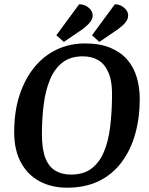

<svg xmlns="http://www.w3.org/2000/svg" viewBox="-20 -862 693 893"><path d="M292 11Q221 11 165.5 -18Q110 -47 78 -105Q46 -163 46 -247Q46 -344 71 -420Q96 -496 140.5 -550Q185 -604 245 -632Q305 -660 375 -660Q444 -660 492.5 -640Q541 -620 571.5 -585Q602 -550 616 -502.5Q630 -455 630 -402Q630 -313 608.5 -237.5Q587 -162 544.5 -106Q502 -50 439 -19.5Q376 11 292 11ZM310 -50Q369 -50 406 -78.5Q443 -107 463.5 -156Q484 -205 492 -269.5Q500 -334 501 -406Q503 -480 485.5 -522Q468 -564 437.5 -582Q407 -600 365 -600Q308 -600 271 -571.5Q234 -543 213 -493Q192 -443 183.5 -377.5Q175 -312 175 -239Q175 -167 191.5 -126Q208 -85 238.5 -67.5Q269 -50 310 -50ZM442 -667 408 -698 514 -842Q532 -842 546 -834Q560 -826 568 -814.5Q576 -803 576 -790Q576 -774 565 -759.5Q554 -745 530 -727ZM277 -667 242 -698 348 -842Q367 -842 381 -834Q395 -826 403 -814.5Q411 -803 411 -790Q411 -774 399.5 -759.5Q388 -745 365 -727Z"/></svg>

Font: Faustina Light SemiBold
Style: Italic
Weight: 600
Italic angle: -8°
Version: Version 1.200